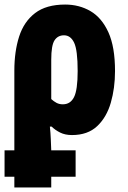

<svg xmlns="http://www.w3.org/2000/svg" viewBox="-28 -583 562 843"><path d="M-8 193V77H35V-273Q35 -357 56 -422.5Q77 -488 126 -525.5Q175 -563 258 -563Q320 -563 369.5 -534Q419 -505 448 -441Q477 -377 477 -271Q477 -196 458.5 -132Q440 -68 398.5 -29Q357 10 288 10Q258 10 236 -1Q214 -12 199 -27H191Q194 1 195 27.5Q196 54 197 77H304V193H197V240H35V193ZM248 -125Q281 -125 297 -156.5Q313 -188 313 -271Q313 -363 297.5 -395.5Q282 -428 253 -428Q226 -428 211.5 -406Q197 -384 197 -321V-148Q208 -138 220 -131.5Q232 -125 248 -125Z"/></svg>

Font: Noto Sans ExtraCondensed Black
Style: Regular
Weight: 900
Width: 2
Designer: Monotype Design Team
Foundry: Monotype Imaging Inc.
Version: Version 2.013; ttfautohint (v1.8.4.7-5d5b)